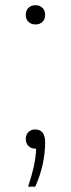

<svg xmlns="http://www.w3.org/2000/svg" viewBox="-20 -566 273 738"><path d="M153.5 -19.5Q153.5 66.5 115.5 151.5H88Q102.5 108 110 73.5Q117.5 39 119 5.5H116.5Q100 5.5 89.5 -4.8Q79 -15 79 -32Q79 -48 89 -58.2Q99 -68.5 115.5 -68.5Q133.5 -68.5 143.5 -56.5Q153.5 -44.5 153.5 -19.5ZM79 -508.5Q79 -525.5 89.2 -535.8Q99.5 -546 116.5 -546Q133 -546 143.2 -535.8Q153.5 -525.5 153.5 -508.5Q153.5 -492 143.2 -482Q133 -472 116.5 -472Q100 -472 89.5 -482Q79 -492 79 -508.5Z"/></svg>

Font: Encode Sans Expanded ExtraLight
Style: Regular
Weight: 275
Width: 7
Designer: Multiple Designers
Foundry: Impallari Type
Version: Version 2.000